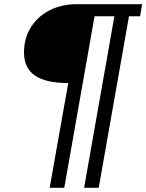

<svg xmlns="http://www.w3.org/2000/svg" viewBox="-20 -720 701 920"><path d="M307 -322Q200 -322 147.5 -358Q95 -394 95 -469Q95 -536 127.5 -588.5Q160 -641 217.5 -670.5Q275 -700 349 -700H661L651 -642H598L453 180H383L528 -642H433L288 180H218Z"/></svg>

Font: Niramit Light
Style: Italic
Weight: 300
Italic angle: -10°
Designer: Katatrad Aksorn Co.,Ltd.
Foundry: Cadson Demak Co.,Ltd.
Version: Version 1.000; ttfautohint (v1.6)